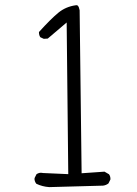

<svg xmlns="http://www.w3.org/2000/svg" viewBox="-20 -748 540 758"><path d="M416 -41Q416 -52.7 410.2 -60.1L392.6 -70.3L302.2 -64L294.4 -707.5Q292 -720.7 287.1 -725.6Q285.2 -727.5 281.7 -727.5Q281.2 -727.5 278.3 -727.1Q239.7 -721.7 210.4 -697.8Q180.2 -672.9 133.8 -621.6Q133.8 -621.1 133.8 -620.6Q133.8 -608.9 139.2 -601.1L152.8 -594.7L168.5 -595.7L243.2 -659.2L249.5 -60.5L150.4 -64.9Q146 -65.9 142.8 -65.9Q139.6 -65.9 137.5 -65.7Q135.3 -65.4 132.8 -64.5Q127.9 -63 124 -60.1L116.7 -45.4Q116.2 -44.4 116.2 -41Q116.2 -37.6 117.9 -32.5Q119.6 -27.3 123.5 -22.5Q147 -11.2 174.3 -9.3L386.7 -15.1Q398.9 -16.6 408.2 -23.9L415.5 -38.6Q416 -40 416 -41Z"/></svg>

Font: NaikaiFont
Style: ExtraLight
Weight: 200
Version: Version 1.89